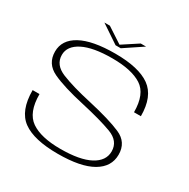

<svg xmlns="http://www.w3.org/2000/svg" viewBox="-180 -970 1117 1137"><g transform="rotate(30 379.0 -402.0)"><path d="M337.5 -724.5H373L498 -808H461.5L356 -739L250.5 -808H213ZM361.5 3.5Q518.5 3.5 598 -42.8Q677.5 -89 677.5 -172Q677.5 -256.5 600 -290.2Q522.5 -324 374 -357.5Q243.5 -386.5 167 -417.5Q90.5 -448.5 90.5 -516.5Q90.5 -577 160 -612.5Q229.5 -648 361 -648Q493 -648 561.8 -603.8Q630.5 -559.5 630.5 -435.5H677.5Q677.5 -570.5 600.2 -625.8Q523 -681 361.5 -681Q206.5 -681 126 -637Q45.5 -593 45.5 -513.5Q45.5 -430.5 122.5 -394.2Q199.5 -358 344.5 -326Q477.5 -296 554.8 -267.2Q632 -238.5 632 -168Q632 -103.5 562.8 -66.5Q493.5 -29.5 361 -29.5Q227.5 -29.5 159.8 -76.2Q92 -123 92 -249H45Q45 -108 122 -52.2Q199 3.5 361.5 3.5Z"/></g></svg>

Font: Anybody Expanded ExtraLight
Style: Regular
Weight: 250
Width: 7
Version: Version 1.113;gftools[0.9.25]